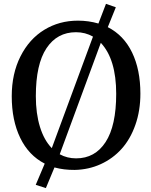

<svg xmlns="http://www.w3.org/2000/svg" viewBox="-20 -857 774 981"><path d="M214.4 104 162.6 87.4 208.5 -21Q126.5 -63 83.3 -152.6Q40 -242.2 40 -365.2Q40 -480.5 84.7 -569.1Q129.4 -657.7 206.1 -704.6Q282.7 -751.5 378.4 -751.5Q432.6 -751.5 482.9 -736.8L521.5 -837.4L571.8 -819.8L530.8 -718.3Q612.3 -676.8 654.8 -588.9Q697.3 -501 697.3 -378.4Q697.3 -291.5 671.6 -218.8Q646 -146 601.1 -96.2Q556.2 -46.4 494.6 -18.3Q433.1 9.8 361.8 11.2Q306.2 11.7 258.3 -1.5ZM368.2 -692.4Q272 -692.4 217.5 -610.6Q163.1 -528.8 163.1 -365.7Q163.1 -277.3 184.1 -209Q205.1 -140.6 244.6 -100.1L455.1 -669.9Q416 -692.4 368.2 -692.4ZM573.7 -377.9Q573.7 -554.2 495.1 -638.2L285.2 -68.8Q322.8 -47.9 369.1 -47.9Q465.3 -47.9 519.5 -131.1Q573.7 -214.4 573.7 -377.9Z"/></svg>

Font: HaufeMerriweather
Style: Regular
Weight: 400
Designer: Eben Sorkin ( eben@eyebytes.com )
Foundry: Eben Sorkin
Version: Version 1.56